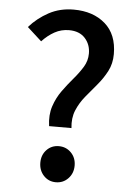

<svg xmlns="http://www.w3.org/2000/svg" viewBox="-55 -809 602 864"><g transform="rotate(5 246.0 -376.5)"><path d="M178 -235Q171 -285 184 -324.5Q197 -364 220.5 -396.5Q244 -429 268.5 -457.5Q293 -486 310.5 -514.5Q328 -543 328 -576Q328 -617 302.5 -645Q277 -673 230 -673Q195 -673 165 -656.5Q135 -640 109 -612L44 -671Q81 -713 131 -740Q181 -767 243 -767Q331 -767 385.5 -719.5Q440 -672 440 -583Q440 -540 422 -505.5Q404 -471 378.5 -441Q353 -411 328 -380.5Q303 -350 288.5 -315Q274 -280 279 -235ZM230 14Q197 14 175 -9.5Q153 -33 153 -68Q153 -103 175 -126Q197 -149 230 -149Q263 -149 285.5 -126Q308 -103 308 -68Q308 -33 285.5 -9.5Q263 14 230 14Z"/></g></svg>

Font: Source Han Sans Medium
Style: Regular
Weight: 500
Designer: Ryoko NISHIZUKA Ë•øÂ°öÊ∂ºÂ≠ê (kana, bopomofo & ideographs); Paul D. Hunt (Latin, Greek & Cyrillic); Sandoll Communicatio
Foundry: Adobe
Version: Version 2.004;hotconv 1.0.118;makeotfexe 2.5.65603